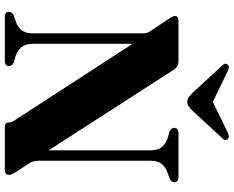

<svg xmlns="http://www.w3.org/2000/svg" viewBox="-104 -838 943 774"><g transform="rotate(90 367.0 -451.5)"><path d="M247 -17Q247 -0.5 225.5 0H50Q28 -0.5 28 -17Q28 -30 44.5 -36.5L63 -42.5Q88 -51 101.5 -66.8Q115 -82.5 115 -113V-554.5Q115 -567 112.8 -574Q110.5 -581 101 -593.5L57.5 -659.5Q45 -677.5 45 -685Q45 -700 64 -700H229.5Q248.5 -700 262 -680.5L586.5 -176.5V-587Q586.5 -617 573.5 -632.8Q560.5 -648.5 534.5 -657.5L512.5 -663.5Q496 -670.5 496 -683Q496 -700 518 -700H693Q715 -700 715 -683Q715 -670.5 699 -663.5L680.5 -657.5Q655.5 -649 642 -633.2Q628.5 -617.5 628.5 -587V-137.5Q628.5 -113 639 -98L672.5 -47Q681 -34 683.2 -28Q685.5 -22 685.5 -16.5Q685.5 0 665 0H493Q474.5 0 474.5 -16Q474.5 -21.5 472 -28.2Q469.5 -35 460 -48L157 -515V-113Q157 -83.5 170 -67.5Q183 -51.5 209 -42.5L231 -36.5Q247 -29.5 247 -17ZM426 -755.5Q417 -746.5 409.5 -741Q402 -735.5 391 -735.5Q380 -735.5 372.8 -741Q365.5 -746.5 356 -755.5L243.5 -877.5Q237 -884 237.5 -890.2Q238 -896.5 242 -899.5Q251 -907 268 -898L391 -838.5L514 -898Q531 -907 540.5 -899.5Q544.5 -896.5 544.8 -890.2Q545 -884 538.5 -877.5Z"/></g></svg>

Font: Fraunces 72pt S000
Style: Bold
Weight: 700
Version: Version 1.000; ttfautohint (v1.8.3)